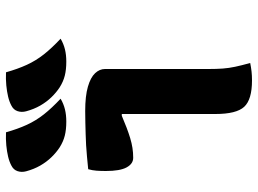

<svg xmlns="http://www.w3.org/2000/svg" viewBox="-130 -724 860 640"><g transform="rotate(-90 300.0 -404.0)"><path d="M240 -116Q240 -139 240 -169.5Q240 -200 240 -233.5Q240 -267 240 -301.5Q240 -336 240 -368.5Q240 -401 240 -428H234Q213 -419 194.5 -412Q176 -405 159.5 -400Q143 -395 127 -392.5Q111 -390 94 -390Q74 -390 62 -412Q50 -434 50 -481Q50 -498 51 -512Q52 -526 56 -540Q78 -542 97.5 -544Q117 -546 136 -547Q155 -548 173.5 -548.5Q192 -549 211 -549.5Q230 -550 250 -550Q300 -550 331 -541Q362 -532 376 -517Q390 -502 390 -484Q390 -434 390 -387Q390 -340 390 -296.5Q390 -253 390 -213.5Q390 -174 390 -139Q390 -112 391.5 -91.5Q393 -71 397.5 -50Q402 -29 410 0Q395 3 381.5 4.5Q368 6 352 6Q288 6 264 -20Q240 -46 240 -116ZM179 -814Q190 -775 204 -744.5Q218 -714 239 -687.5Q260 -661 291 -632Q274 -622 255.5 -617.5Q237 -613 215 -613Q188 -613 168 -618Q148 -623 129 -635Q112 -646 96 -662.5Q80 -679 68 -700Q56 -721 49 -747Q45 -762 49.5 -775.5Q54 -789 68 -796Q81 -803 98 -807Q115 -811 135.5 -813Q156 -815 179 -814ZM379 -814Q390 -775 404 -744.5Q418 -714 439 -687.5Q460 -661 491 -632Q474 -622 455.5 -617.5Q437 -613 415 -613Q388 -613 368 -618Q348 -623 329 -635Q312 -646 296 -662.5Q280 -679 268 -700Q256 -721 249 -747Q245 -762 249.5 -775.5Q254 -789 268 -796Q281 -803 298 -807Q315 -811 335.5 -813Q356 -815 379 -814Z"/></g></svg>

Font: Recursive Monospace Casual ExtraBold
Style: Regular
Weight: 800
Version: Version 1.047